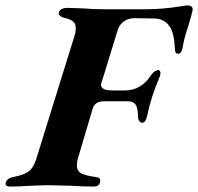

<svg xmlns="http://www.w3.org/2000/svg" viewBox="-61 -684 729 707"><path d="M-40 -11Q-36 -27 -13 -32Q28 -40 45 -53Q62 -66 72 -97L213 -551Q218 -566 218 -581Q218 -596 208.5 -604.5Q199 -613 177 -618Q151 -625 156 -640Q158 -646 166 -650.5Q174 -655 188 -655Q202 -655 246 -653Q283 -650 318 -650H478Q538 -650 607 -661Q624 -664 631 -664Q639 -664 644.5 -659.5Q650 -655 648 -645L642 -621L634 -594Q616 -540 611 -506Q609 -497 605 -491.5Q601 -486 595 -486Q583 -486 583 -504Q581 -559 565 -584Q546 -616 504 -616L437 -617Q413 -618 395.5 -605.5Q378 -593 372 -572L342 -475Q318 -395 313 -381Q311 -375 311 -372Q311 -351 352 -351H399Q459 -351 495 -407Q501 -416 508.5 -421Q516 -426 522 -426Q525 -426 527.5 -423Q530 -420 530 -414Q530 -412 528 -404Q494 -324 481 -258Q475 -232 463 -232Q456 -232 451.5 -239Q447 -246 447 -256Q447 -286 438.5 -298.5Q430 -311 412 -311H321Q288 -311 280 -283L226 -101Q222 -88 222 -75Q222 -55 238 -46Q254 -37 293 -32Q312 -30 307 -12Q303 3 284 3Q246 3 199 0L121 -2Q101 -2 51 0Q12 3 -25 3Q-33 3 -37.5 -1Q-42 -5 -40 -11Z"/></svg>

Font: EB Garamond
Style: Bold Italic
Weight: 700
Italic angle: -17.2°
Designer: Georg Duffner and Octavio Pardo
Foundry: Georg Duffner
Version: Version 1.000